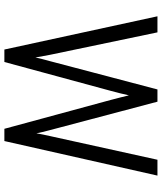

<svg xmlns="http://www.w3.org/2000/svg" viewBox="49 -789 740 878"><g transform="rotate(90 419.0 -350.0)"><path d="M206.5 0 54.5 -700H128L230.5 -209.5Q238.5 -170 243 -142Q246 -157 250.2 -173.5Q254.5 -190 259.5 -208L389 -700H445L575 -208.5Q580 -190 583.5 -175.2Q587 -160.5 589.5 -146.5Q592 -161 595.2 -176.2Q598.5 -191.5 602.5 -210L710.5 -700H783L625 0H569L437 -486.5Q431 -509.5 425.8 -529.8Q420.5 -550 416 -569.5Q411.5 -550 406.8 -530Q402 -510 395.5 -486.5L263.5 0Z"/></g></svg>

Font: Overpass Light
Style: Regular
Weight: 300
Designer: Delve Withrington, Dave Bailey, Thomas Jockin
Foundry: Delve Fonts LLC
Version: Version 4.000; ttfautohint (v1.8.3)